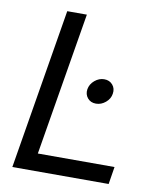

<svg xmlns="http://www.w3.org/2000/svg" viewBox="-82 -792 703 857"><g transform="rotate(10 269.0 -364.0)"><path d="M32.7 0 153.3 -727.5H242.2L134.3 -79.1H481.9L469.2 0ZM350.6 -343.3Q326.7 -343.3 312.7 -359.9Q298.8 -376.5 302.2 -399.9Q306.2 -423.8 325.9 -440.4Q345.7 -457 369.1 -457Q393.1 -457 407.2 -440.4Q421.4 -423.8 417.5 -399.9Q414.1 -376.5 394.3 -359.9Q374.5 -343.3 350.6 -343.3Z"/></g></svg>

Font: Inter 28pt
Style: Italic
Weight: 400
Italic angle: -9.3988°
Designer: Rasmus Andersson
Foundry: rsms
Version: Version 4.001;git-66647c0bb